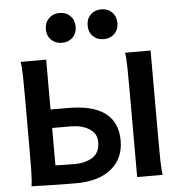

<svg xmlns="http://www.w3.org/2000/svg" viewBox="-63 -1032 1036 1096"><g transform="rotate(-5 455.5 -483.5)"><path d="M219.7 -321.3V-107.4Q233.4 -106.9 261 -106Q288.6 -105 329.6 -105Q392.1 -105 433.3 -131.6Q474.6 -158.2 474.6 -219.7Q474.6 -269 431.4 -295.2Q388.2 -321.3 324.7 -321.3ZM73.2 -712.9H219.7V-427.2H319.8Q603 -427.2 603 -214.8Q603 -114.7 531.5 -54.9Q460 4.9 327.1 4.9Q290 4.9 246.3 4.2Q202.6 3.4 163.1 2.4Q123.5 1.5 98.4 0.7Q73.2 0 73.2 0Q78.6 -29.3 79.6 -89.6Q80.6 -149.9 80.6 -222.2V-500.5Q80.6 -572.8 79.6 -628.2Q78.6 -683.6 73.2 -712.9ZM671.4 -712.9H817.9V-212.4Q817.9 -140.1 818.8 -84.7Q819.8 -29.3 825.2 0H678.7V-500.5Q678.7 -572.8 677.7 -628.2Q676.8 -683.6 671.4 -712.9ZM472.2 -886.2Q472.2 -923.8 496.3 -947.8Q520.5 -971.7 557.6 -971.7Q595.2 -971.7 619.1 -947.8Q643.1 -923.8 643.1 -886.2Q643.1 -848.1 619.1 -824.5Q595.2 -800.8 557.6 -800.8Q520.5 -800.8 496.3 -824.5Q472.2 -848.1 472.2 -886.2ZM232.9 -886.2Q232.9 -923.8 257.1 -947.8Q281.2 -971.7 318.4 -971.7Q356 -971.7 379.9 -947.8Q403.8 -923.8 403.8 -886.2Q403.8 -848.1 379.9 -824.5Q356 -800.8 318.4 -800.8Q281.2 -800.8 257.1 -824.5Q232.9 -848.1 232.9 -886.2Z"/></g></svg>

Font: Andika
Style: Bold
Weight: 700
Designer: Victor Gaultney, Annie Olsen, Julie Remington, Don Collingsworth, Eric Hays, Becca Hirsbrunner
Foundry: SIL International
Version: Version 6.101